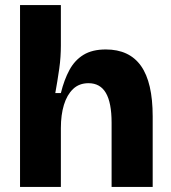

<svg xmlns="http://www.w3.org/2000/svg" viewBox="-20 -737 673 757"><path d="M59 0V-329V-717H220V-557Q220 -537 218.5 -513.5Q217 -490 213.5 -465.5Q210 -441 206 -416.5Q202 -392 198 -370H220Q233 -423 254 -461.5Q275 -500 309.5 -521Q344 -542 397 -542Q490 -542 536 -477Q582 -412 582 -278V0H420V-253Q420 -332 397.5 -370.5Q375 -409 329 -409Q292 -409 268 -386Q244 -363 232 -323.5Q220 -284 220 -232V0Z"/></svg>

Font: Bricolage Grotesque 24pt ExtraBold
Style: Regular
Weight: 800
Designer: Mathieu Triay
Foundry: Atelier Triay
Version: Version 1.001;gftools[0.9.33.dev8+g029e19f]